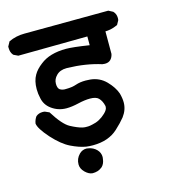

<svg xmlns="http://www.w3.org/2000/svg" viewBox="-107 -645 704 788"><g transform="rotate(-15 245.0 -251.0)"><path d="M143.6 12.7Q143.6 -11.7 161.1 -29.3Q173.8 -42 191.4 -42Q195.3 -42 199.2 -41Q220.7 -37.1 233.9 -23.4Q247.1 -9.8 247.1 8.8Q247.1 12.7 246.1 16.6Q244.1 36.1 232.4 47.9L228.5 50.8Q213.9 62.5 190.4 62.5Q174.8 61.5 159.2 46.4Q143.6 31.2 143.6 12.7ZM106.4 -426.8Q146.5 -459 216.8 -459Q245.1 -459 314.5 -448.2V-485.4L20.5 -482.4L2 -491.2L0 -493.2Q-9.8 -504.9 -9.8 -523.4Q-9.8 -525.4 -9.8 -529.3L1 -548.8Q32.2 -563.5 68.4 -563.5Q72.3 -563.5 77.1 -563.5L424.8 -565.4L443.4 -555.7Q455.1 -543.9 455.1 -526.4Q455.1 -519.5 454.1 -516.6L444.3 -499Q426.8 -491.2 414.1 -488.8Q401.4 -486.3 391.6 -486.3V-390.6Q388.7 -376 379.9 -367.2Q371.1 -358.4 355.5 -358.4Q349.6 -358.4 344.7 -359.4Q280.3 -379.9 201.2 -381.8Q199.2 -381.8 198.2 -381.8Q169.9 -381.8 154.3 -365.2Q139.6 -350.6 139.6 -331.1Q139.6 -313.5 147.5 -306.6Q155.3 -300.8 167 -299.8Q170.9 -299.8 173.8 -299.8Q200.2 -299.8 218.3 -306.2Q236.3 -312.5 260.7 -312.5Q270.5 -312.5 280.3 -311.5Q319.3 -307.6 346.2 -280.3Q373 -252.9 382.8 -224.6Q388.7 -203.1 388.7 -185.5Q388.7 -154.3 368.2 -127Q352.5 -107.4 328.1 -85Q288.1 -47.9 221.7 -47.9Q205.1 -47.9 192.4 -49.8Q164.1 -54.7 129.9 -71.3Q95.7 -87.9 57.6 -129.9Q18.6 -173.8 16.6 -195.3Q19.5 -211.9 28.3 -223.6Q40 -233.4 56.6 -233.4Q63.5 -233.4 66.4 -232.4L84 -224.6Q121.1 -165 149.4 -149.9Q177.7 -134.8 197.3 -129.9Q206.1 -127.9 211.4 -127.9Q216.8 -127.9 222.7 -127.9Q228.5 -127.9 241.2 -130.9Q272.5 -136.7 297.9 -161.1Q312.5 -174.8 312.5 -186.5Q312.5 -188.5 312.5 -190.4Q307.6 -212.9 294.9 -225.6Q284.2 -236.3 258.8 -236.3Q236.3 -236.3 207.5 -229.5Q178.7 -222.7 156.2 -222.7Q120.1 -222.7 91.8 -244.1Q68.4 -261.7 62.5 -290Q57.6 -310.5 57.6 -330.1Q57.6 -365.2 71.3 -388.7Q83 -409.2 106.4 -426.8Z"/></g></svg>

Font: JasonHandwriting2
Style: SemiBold
Weight: 600
Version: Version 1.04.7